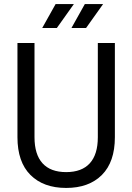

<svg xmlns="http://www.w3.org/2000/svg" viewBox="-20 -912 652 946"><path d="M150 -700V-236Q150 -151 189.5 -107.5Q229 -64 306 -64Q383 -64 422.5 -107.5Q462 -151 462 -236V-700H546V-236Q546 -114 482 -50Q418 14 306 14Q194 14 130 -50Q66 -114 66 -236V-700ZM344 -892 260 -774H188L254 -892ZM488 -892 404 -774H332L398 -892Z"/></svg>

Font: Space Mono
Style: Regular
Weight: 400
Monospace: yes
Designer: Colophon Foundry / Benjamin Critton
Foundry: Colophon Foundry
Version: Version 1.000;PS 1.003;hotconv 1.0.81;makeotf.lib2.5.63406